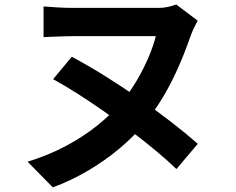

<svg xmlns="http://www.w3.org/2000/svg" viewBox="-20 -758 1040 845"><path d="M850.5 -666.6Q843.2 -654.7 834.7 -637.4Q826.2 -620.2 819 -600.2Q791.6 -521.2 761.5 -454.5Q731.4 -387.7 697.8 -331.4Q664.2 -275.1 624.8 -225.3Q572.9 -160.2 505.5 -104.1Q438.1 -47.9 363.1 -4.4Q288.1 39 212.4 66.6L101.5 -46.2Q192.3 -74.5 268.8 -114.9Q345.2 -155.4 407.3 -205Q469.4 -254.7 515.5 -309.4Q553.4 -354.7 583.2 -405.8Q613 -456.8 634.2 -507Q655.5 -557.2 665.6 -598.9Q652.9 -598.9 627.4 -598.9Q602 -598.9 568.7 -598.9Q535.4 -598.9 498.3 -598.9Q461.2 -598.9 424.8 -598.9Q388.3 -598.9 356 -598.9Q323.6 -598.9 300.9 -598.9Q281 -598.9 256.5 -598Q232 -597.1 209.1 -596.3Q186.3 -595.5 171.7 -594.5V-729.6Q194 -727.8 230.8 -725.5Q267.6 -723.3 300.9 -723.3Q323.6 -723.3 357.1 -723.3Q390.6 -723.3 429.5 -723.3Q468.3 -723.3 507.7 -723.3Q547.1 -723.3 581.9 -723.3Q616.7 -723.3 642.8 -723.3Q668.9 -723.3 680.4 -723.3Q700.2 -723.3 720.4 -727.8Q740.6 -732.3 755.4 -738.4ZM295.9 -508.1Q363 -472.7 439.2 -425.3Q515.3 -377.9 590.9 -325.5Q666.5 -273 733.7 -221Q800.8 -169 850.5 -125.1L756.5 -14.1Q717.9 -51.2 666.7 -94Q615.5 -136.8 556.9 -181Q498.4 -225.3 438.1 -267.6Q377.8 -309.8 320.5 -346.2Q263.2 -382.6 213.8 -409.5Z"/></svg>

Font: Noto Sans SC Thin
Style: Regular
Weight: 100
Designer: Ryoko NISHIZUKA 西塚涼子 (kana, bopomofo & ideographs); Paul D. Hunt (Latin, Greek & Cyrillic); Sandoll Communications 산돌커뮤니
Foundry: Adobe
Version: Version 2.004-H2;hotconv 1.0.118;makeotfexe 2.5.65603